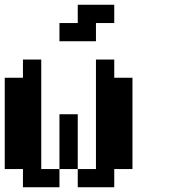

<svg xmlns="http://www.w3.org/2000/svg" viewBox="-20 -789 732 809"><path d="M230.5 -76.7V-307.6H307.6V-76.7ZM76.7 0V-76.7H0V-461.4H76.7V-538.1H153.8V-76.7H230.5V0ZM307.6 0V-76.7H384.3V-538.1H461.4V-461.4H538.1V-76.7H461.4V0ZM230.5 -615.2V-691.9H307.6V-769H461.4V-691.9H384.3V-615.2Z"/></svg>

Font: Good Old DOS
Style: Regular
Weight: 400
Designer: Vasily Draigo
Foundry: Vasily Draigo
Version: 1.0